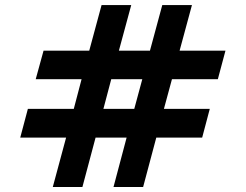

<svg xmlns="http://www.w3.org/2000/svg" viewBox="-20 -740 972 759"><path d="M188.7 -0.8 241.3 -196H60L90.2 -309.7H271.7L302.5 -427H121.2L152.2 -539.8H332.8L381.5 -720H498.8L450 -539.8H572.8L621.5 -720H738.8L690 -539.8H871.3L841.2 -427H659.8L628 -309.7H809.3L779.2 -196H597.8L545.8 -0.8H428.7L480.5 -196H357.8L305.8 -0.8ZM388.8 -309.7H510.8L542.5 -427H419.8Z"/></svg>

Font: Hauora
Style: Regular
Weight: 400
Designer: Wayne Shih
Foundry: WCYS
Version: Version 1.001